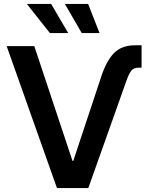

<svg xmlns="http://www.w3.org/2000/svg" viewBox="-20 -964 760 984"><path d="M497.6 -567.9Q523.9 -649.9 563.2 -690.9Q602.5 -731.9 672.4 -731.9H705.6V-617.2H690.9Q664.6 -617.2 652.3 -600.8Q640.1 -584.5 628.9 -552.7L432.6 0H272L14.2 -727.5H155.8L351.6 -139.2H355.5ZM398.9 -794.4 312.5 -943.8H431.6L490.2 -794.4ZM235.8 -794.4 117.7 -943.8H242.2L329.6 -794.4Z"/></svg>

Font: Inter 24pt SemiBold
Style: Regular
Weight: 600
Designer: Rasmus Andersson
Foundry: rsms
Version: Version 4.001;git-66647c0bb